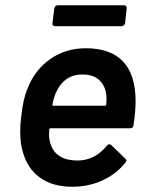

<svg xmlns="http://www.w3.org/2000/svg" viewBox="-20 -703 564 732"><path d="M489 -226Q488 -214 476 -214H173Q168 -214 168 -209Q167 -202 167 -190Q167 -175 170 -164Q186 -92 275 -91Q341 -91 387 -147Q392 -153 397 -153Q401 -153 404 -150L457 -99Q462 -94 462 -91Q462 -89 458 -83Q423 -39 370 -15Q317 9 256 9Q180 9 132 -26Q84 -61 67 -124Q57 -157 57 -201Q57 -231 61 -259Q68 -327 86 -368Q114 -438 172.5 -478.5Q231 -519 307 -519Q497 -519 497 -316Q497 -279 489 -226ZM193 -349Q185 -331 180 -305Q178 -300 183 -300H380Q385 -300 385 -305Q386 -313 386 -326Q386 -339 385 -343Q380 -379 357 -399Q334 -419 295 -419Q258 -419 232.5 -400.5Q207 -382 193 -349ZM180 -615 187 -671Q188 -676 191.5 -679.5Q195 -683 200 -683H453Q458 -683 461 -679.5Q464 -676 463 -671L457 -615Q456 -610 452 -606.5Q448 -603 443 -603H190Q185 -603 182 -606.5Q179 -610 180 -615Z"/></svg>

Font: Barlow SemiBold
Style: Italic
Weight: 600
Italic angle: -7°
Designer: Jeremy Tribby
Foundry: Tribby Type
Version: Version 1.408